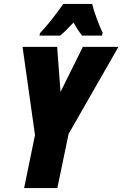

<svg xmlns="http://www.w3.org/2000/svg" viewBox="-20 -951 619 971"><path d="M102 0 157 -268 94 -714H269L286 -486L399 -714H579L327 -274L270 0ZM180 -771H284Q312 -794 352 -837Q373 -799 395 -771H496L499 -785Q484 -817 468.5 -859.5Q453 -902 446 -931H300Q272 -891 242.5 -853.5Q213 -816 182 -783Z"/></svg>

Font: Noto Sans Display Condensed Black
Style: Italic
Weight: 900
Width: 3
Italic angle: -192°
Designer: Monotype Design Team
Foundry: Monotype Imaging Inc.
Version: Version 1.900